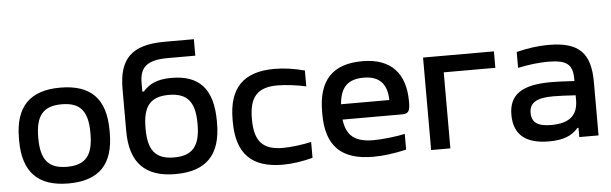

<svg xmlns="http://www.w3.org/2000/svg" viewBox="-47 -866 3288 1034"><g transform="rotate(-5 1597.5 -348.5)"><path d="M41 -256V-244C41 -73 122 9 286 9C452 9 531 -73 531 -244V-256C531 -427 452 -509 286 -509C122 -509 41 -427 41 -256ZM145 -247V-253C145 -370 187 -419 286 -419C386 -419 427 -370 427 -253V-247C427 -130 386 -81 286 -81C187 -81 145 -130 145 -247Z M1111 -244V-256C1111 -431 1037 -509 887 -509C804 -509 765 -484 733 -449H725V-496C725 -580 764 -617 877 -617H1026V-706H868C687 -706 620 -633 620 -472V-245C620 -74 700 9 865 9C1030 9 1111 -73 1111 -244ZM725 -247V-253C725 -370 766 -419 865 -419C964 -419 1006 -370 1006 -253V-247C1006 -130 964 -81 865 -81C766 -81 725 -130 725 -247Z M1196 -256V-244C1196 -72 1277 9 1444 9C1495 9 1550 1 1607 -14V-100C1562 -89 1495 -81 1453 -81C1346 -81 1300 -129 1300 -247V-253C1300 -371 1346 -419 1453 -419C1495 -419 1562 -411 1607 -400V-486C1550 -501 1495 -509 1444 -509C1277 -509 1196 -428 1196 -256Z M2151 -270C2151 -422 2076 -509 1919 -509C1759 -509 1680 -427 1680 -256V-244C1680 -71 1761 9 1934 9C1986 9 2049 1 2113 -14V-99C2069 -89 1991 -80 1943 -80C1844 -80 1797 -116 1786 -205H2107C2143 -205 2151 -218 2151 -270ZM1785 -288C1793 -380 1833 -420 1919 -420C2005 -420 2045 -373 2046 -288Z M2247 0H2351V-411H2630V-500H2247Z M2926 -509C2867 -509 2814 -501 2752 -486V-400C2808 -412 2865 -419 2914 -419C3014 -419 3048 -395 3048 -315V-303C2987 -307 2945 -308 2921 -308C2762 -308 2694 -259 2694 -151C2694 -43 2759 9 2884 9C2958 9 3008 -9 3042 -50H3048V0H3152V-288C3152 -446 3090 -509 2926 -509ZM2798 -152C2798 -207 2836 -231 2927 -231C2954 -231 3001 -229 3048 -226V-202C3048 -119 3004 -78 2903 -78C2830 -78 2798 -101 2798 -152Z"/></g></svg>

Font: LT Wave Alt Medium
Style: Regular
Weight: 500
Designer: Daniel Lyons
Version: Version 2.5 (Glyphs App)